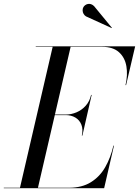

<svg xmlns="http://www.w3.org/2000/svg" viewBox="-65 -995 734 1015"><path d="M40 0 214 -750H309L135 0ZM-45 0V-2.5H300Q368.5 -2.5 415.5 -31.8Q462.5 -61 491.2 -111.2Q520 -161.5 534.5 -225H537.5L485.5 0ZM367.5 -278Q375 -311.5 365.2 -336Q355.5 -360.5 333.5 -373.5Q311.5 -386.5 283 -386.5H212V-389.5H283Q311.5 -389.5 339.5 -401.2Q367.5 -413 388.2 -436.2Q409 -459.5 416.5 -493H419.5L370.5 -278ZM598.5 -545Q611 -598.5 603.2 -644.5Q595.5 -690.5 564 -719Q532.5 -747.5 474 -747.5H124V-750H649.5L601.5 -545ZM525.5 -846.5 389.5 -908.5Q381.5 -913.5 376.8 -921.8Q372 -930 371.8 -939.8Q371.5 -949.5 376 -957.5Q379.5 -963.5 385.8 -968Q392 -972.5 399.8 -974Q407.5 -975.5 415.8 -973Q424 -970.5 432 -963L527 -847.5Z"/></svg>

Font: Bodoni Moda 72pt
Style: Italic
Weight: 400
Italic angle: -13°
Designer: Owen Earl
Foundry: indestructible type
Version: Version 2.005